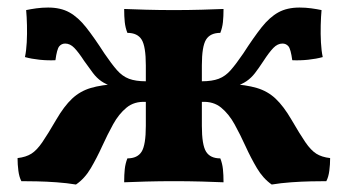

<svg xmlns="http://www.w3.org/2000/svg" viewBox="-20 -485 930 514"><path d="M707.4 9Q684.2 -7.2 667.8 -34.9Q651.4 -62.6 637.3 -93.6Q623.2 -124.6 608 -152.2Q592.8 -179.8 572 -196.9Q551.2 -214 520.4 -212.2V-267.4Q547.6 -267.4 565.4 -274.1Q583.2 -280.8 597.6 -297.2Q612 -313.6 631.2 -341.8Q658.8 -384.6 680.2 -411.7Q701.6 -438.8 725 -451.8Q748.4 -464.8 782 -464.8Q798 -464.8 813.4 -462.7Q828.8 -460.6 840.8 -458Q839.2 -440.8 838.6 -417.5Q838 -394.2 839.2 -371.6Q840.4 -349 844 -332.2Q826.8 -327.4 805 -325.1Q783.2 -322.8 762.4 -323.8Q758.4 -353.6 752.2 -361Q746 -368.4 736.2 -368.4Q723.2 -368.4 711.9 -356.8Q700.6 -345.2 685.4 -321.8Q672.4 -302 662.5 -289.2Q652.6 -276.4 640.1 -267.8Q627.6 -259.2 607.2 -252.4L595.8 -260.4Q638.6 -258 667.5 -249.5Q696.4 -241 717.8 -220.9Q739.2 -200.8 760.4 -164.4Q782.8 -125.8 797.5 -104.3Q812.2 -82.8 826.7 -73.6Q841.2 -64.4 863.8 -61.8Q863.8 -44.6 861.6 -27.8Q859.4 -11 853.6 0Q837 0 812 0.5Q787 1 759.3 3Q731.6 5 707.4 9ZM183.4 9Q159.2 5 131.5 3Q103.8 1 78.8 0.5Q53.8 0 37.2 0Q31.4 -11 29.2 -27.8Q27 -44.6 27 -61.8Q49.6 -64.4 64.1 -73.6Q78.6 -82.8 93.3 -104.3Q108 -125.8 130.4 -164.4Q151.6 -200.8 173 -220.9Q194.4 -241 223.1 -249.5Q251.8 -258 295 -260.4L283.6 -252.4Q263.2 -259.2 251 -267.8Q238.8 -276.4 228.9 -289.5Q219 -302.6 205.4 -321.8Q190.2 -345.2 178.9 -356.8Q167.6 -368.4 154.6 -368.4Q144.8 -368.4 138.6 -361Q132.4 -353.6 128.4 -323.8Q107.6 -322.8 85.8 -325.1Q64 -327.4 46.8 -332.2Q50.4 -349 51.6 -371.6Q52.8 -394.2 52.2 -417.5Q51.6 -440.8 50 -458Q62 -460.6 77.4 -462.7Q92.8 -464.8 108.8 -464.8Q142.4 -464.8 165.8 -451.8Q189.2 -438.8 210.6 -411.7Q232 -384.6 259.6 -341.8Q278.8 -313.6 293.2 -297.2Q307.6 -280.8 325.4 -274.1Q343.2 -267.4 370.4 -267.4V-212.2Q339.6 -214 318.8 -196.9Q298 -179.8 282.8 -152.2Q267.6 -124.6 253.5 -93.6Q239.4 -62.6 223.2 -34.9Q207 -7.2 183.4 9ZM312.4 3Q312.4 -17.2 314 -32.2Q315.6 -47.2 321 -61Q348 -61 359.2 -79.1Q370.4 -97.2 370.4 -148V-310Q370.4 -360.8 359.2 -378.9Q348 -397 321 -397Q315.6 -410.8 314 -425.8Q312.4 -440.8 312.4 -461Q334.4 -460 370.8 -459Q407.2 -458 445.4 -458Q483.6 -458 520 -459Q556.4 -460 578.4 -461Q578.4 -440.8 576.8 -425.8Q575.2 -410.8 569.8 -397Q542.8 -397 531.6 -378.9Q520.4 -360.8 520.4 -310V-148Q520.4 -97.2 531.6 -79.1Q542.8 -61 569.8 -61Q575.2 -47.2 576.8 -32.2Q578.4 -17.2 578.4 3Q556.4 2 520 1Q483.6 0 445.4 0Q407.2 0 370.8 1Q334.4 2 312.4 3Z"/></svg>

Font: Vollkorn
Style: Regular
Weight: 400
Designer: Friedrich Althausen
Foundry: Friedrich Althausen
Version: Version 4.104